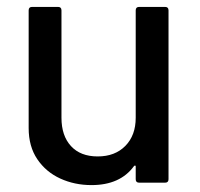

<svg xmlns="http://www.w3.org/2000/svg" viewBox="-20 -529 578 556"><path d="M383 -509H458Q468 -509 468 -499V-10Q468 0 458 0H383Q373 0 373 -10V-47Q373 -49 371.5 -49.5Q370 -50 368 -48Q328 7 245 7Q196 7 154.5 -12Q113 -31 88 -68Q63 -105 63 -158V-499Q63 -509 73 -509H148Q158 -509 158 -499V-188Q158 -136 185.5 -106Q213 -76 263 -76Q313 -76 343 -106.5Q373 -137 373 -188V-499Q373 -509 383 -509Z"/></svg>

Font: Amber EN Medium
Style: Regular
Weight: 500
Designer: Jeremy Tribby
Foundry: Tribby Type Co.
Version: Version 1.403 November 24, 2021